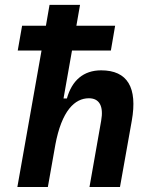

<svg xmlns="http://www.w3.org/2000/svg" viewBox="-20 -752 626 772"><path d="M339.8 0H462.4L509.8 -266.1C533.7 -399.9 492.7 -469.2 386.7 -469.2C315.4 -469.2 269 -428.2 249 -356H235.4L269.5 -548.8H425.8L442.9 -648.4H287.1L301.8 -732.4H179.2L164.6 -648.4H68.8L51.3 -548.8H147L49.8 0H172.4L202.6 -170.4L202.1 -168C228 -308.1 281.2 -356.9 337.4 -356.9C378.9 -356.9 397.5 -326.2 386.7 -266.1Z"/></svg>

Font: Cascadia Code SemiBold
Style: Italic
Weight: 600
Italic angle: -10°
Monospace: yes
Designer: Aaron Bell
Foundry: Saja Typeworks
Version: Version 2404.023